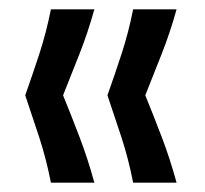

<svg xmlns="http://www.w3.org/2000/svg" viewBox="-20 -473 439 411"><path d="M89 -82Q79 -133 64 -179Q49 -225 34 -269Q50 -314 64.5 -358.5Q79 -403 89 -453H182Q168 -403 150.5 -358.5Q133 -314 115 -269Q133 -225 150.5 -179Q168 -133 182 -82ZM265 -82Q255 -133 240 -179Q225 -225 210 -269Q226 -314 240.5 -358.5Q255 -403 265 -453H358Q344 -403 326.5 -358.5Q309 -314 291 -269Q309 -225 326.5 -179Q344 -133 358 -82Z"/></svg>

Font: Bricolage Grotesque 12pt
Style: Regular
Weight: 400
Designer: Mathieu Triay
Foundry: Atelier Triay
Version: Version 1.001; ttfautohint (v1.8.4.7-5d5b);gftools[0.9.33.de